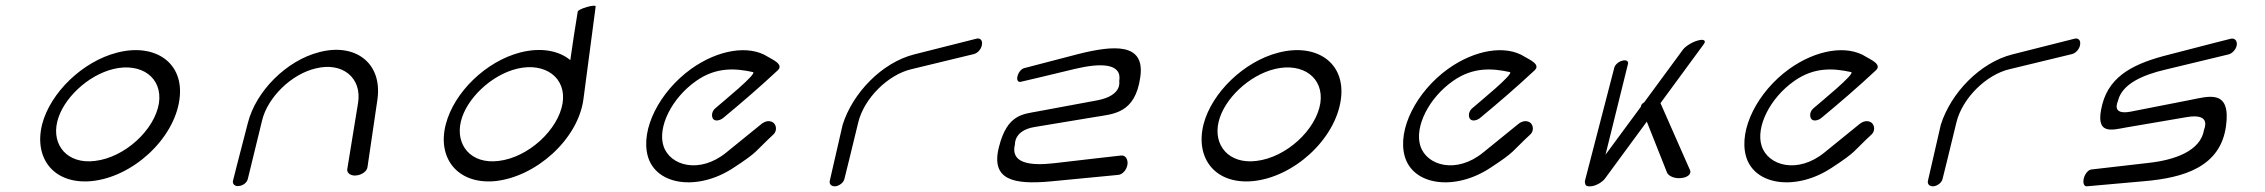

<svg xmlns="http://www.w3.org/2000/svg" viewBox="-20 -615 7951 674"><path d="M181 -188C200 -267 287 -351 379 -373C477 -396 551 -342 538 -253C523 -159 418 -62 313 -50C216 -38 161 -106 181 -188ZM128 -179C98 -60 168 32 299 21C444 8 591 -126 610 -266C628 -396 523 -465 390 -430C270 -399 157 -290 128 -179Z M1270 -28C1270 -28 1285 -128 1305 -266C1323 -395 1226 -465 1101 -432C986 -403 878 -295 850 -183C819 -65 798 19 798 19C795 30 804 40 818 38C833 37 847 26 850 13L900 -192C919 -272 1002 -355 1089 -375C1182 -398 1251 -342 1237 -254C1222 -161 1199 -21 1199 -21C1197 -8 1211 3 1230 1C1251 -1 1268 -14 1270 -28Z M2071 -592C2073 -602 2009 -584 2008 -574C2004 -553 1985 -427 1982 -404C1941 -438 1878 -449 1807 -431C1686 -400 1574 -291 1545 -179C1514 -61 1585 32 1716 21C1861 7 2009 -126 2028 -266ZM1598 -189C1617 -268 1704 -352 1796 -374C1894 -397 1969 -342 1955 -253C1940 -160 1835 -62 1730 -50C1633 -38 1578 -106 1598 -189Z M2696 -144C2707 -155 2707 -175 2694 -185C2680 -194 2664 -189 2652 -179L2530 -80C2436 -3 2331 -33 2309 -103C2288 -169 2338 -271 2424 -331C2495 -381 2563 -375 2623 -362C2641 -358 2515 -256 2490 -234C2480 -225 2476 -209 2483 -198C2491 -187 2510 -193 2520 -202C2584 -255 2648 -310 2710 -368C2733 -389 2691 -406 2675 -416C2609 -458 2501 -441 2406 -373C2295 -293 2228 -161 2254 -67C2283 37 2431 56 2555 -26C2644 -84 2629 -82 2696 -144Z M2944 14C2944 14 2972 -98 2993 -186C3014 -271 3098 -353 3179 -372C3265 -393 3398 -425 3398 -425C3412 -428 3425 -443 3427 -458C3430 -474 3420 -483 3407 -479C3407 -479 3315 -456 3189 -424C3075 -395 2973 -288 2938 -177L2893 19C2890 31 2898 40 2913 39C2927 37 2941 26 2944 14Z M3623 -224C3572 -214 3516 -215 3487 -100C3456 19 3542 33 3666 22C3804 9 3905 -1 3905 -1C3920 -2 3935 -18 3938 -38C3940 -57 3930 -71 3915 -69C3915 -69 3772 -53 3680 -42C3593 -32 3526 -43 3543 -109C3543 -110 3540 -157 3611 -169C3611 -169 3691 -182 3822 -204C3886 -215 3965 -214 3983 -345C4000 -465 3891 -457 3764 -425C3648 -395 3576 -376 3576 -376C3566 -374 3555 -361 3552 -348C3548 -334 3554 -325 3564 -328C3564 -328 3672 -353 3753 -373C3841 -394 3920 -395 3909 -330C3909 -328 3920 -280 3833 -263C3833 -263 3745 -247 3623 -224Z M4258 -188C4277 -267 4364 -351 4456 -373C4554 -396 4628 -342 4615 -253C4600 -159 4495 -62 4390 -50C4293 -38 4238 -106 4258 -188ZM4205 -179C4175 -60 4245 32 4376 21C4521 8 4668 -126 4687 -266C4705 -396 4600 -465 4467 -430C4347 -399 4234 -290 4205 -179Z M5353 -144C5364 -155 5364 -175 5351 -185C5337 -194 5321 -189 5309 -179L5187 -80C5093 -3 4988 -33 4966 -103C4945 -169 4995 -271 5081 -331C5152 -381 5220 -375 5280 -362C5298 -358 5172 -256 5147 -234C5137 -225 5133 -209 5140 -198C5148 -187 5167 -193 5177 -202C5241 -255 5305 -310 5367 -368C5390 -389 5348 -406 5332 -416C5266 -458 5158 -441 5063 -373C4952 -293 4885 -161 4911 -67C4940 37 5088 56 5212 -26C5301 -84 5286 -82 5353 -144Z M5913 -17C5911 -20 5810 -252 5809 -253L5961 -460C5970 -472 5962 -479 5941 -473C5921 -468 5897 -453 5888 -441C5888 -441 5824 -354 5752 -256C5745 -252 5740 -246 5740 -240C5697 -182 5652 -121 5616 -72L5695 -391C5697 -400 5689 -406 5675 -402C5662 -399 5650 -388 5647 -378L5544 19C5543 24 5544 28 5545 31C5546 37 5552 40 5564 39C5582 38 5604 25 5614 12L5761 -188L5832 -9C5837 3 5859 13 5882 10C5905 8 5918 -5 5913 -17Z M6551 -144C6562 -155 6562 -175 6549 -185C6535 -194 6519 -189 6507 -179L6385 -80C6291 -3 6186 -33 6164 -103C6143 -169 6193 -271 6279 -331C6350 -381 6418 -375 6478 -362C6496 -358 6370 -256 6345 -234C6335 -225 6331 -209 6338 -198C6346 -187 6365 -193 6375 -202C6439 -255 6503 -310 6565 -368C6588 -389 6546 -406 6530 -416C6464 -458 6356 -441 6261 -373C6150 -293 6083 -161 6109 -67C6138 37 6286 56 6410 -26C6499 -84 6484 -82 6551 -144Z M6799 14C6799 14 6827 -98 6848 -186C6869 -271 6953 -353 7034 -372C7120 -393 7253 -425 7253 -425C7267 -428 7280 -443 7282 -458C7285 -474 7275 -483 7262 -479C7262 -479 7170 -456 7044 -424C6930 -395 6828 -288 6793 -177L6748 19C6745 31 6753 40 6768 39C6782 37 6796 26 6799 14Z M7668 -264C7539 -239 7459 -223 7459 -223C7389 -210 7415 -259 7415 -261C7429 -320 7501 -352 7583 -371C7669 -392 7803 -424 7803 -424C7816 -427 7830 -442 7832 -457C7834 -473 7824 -482 7811 -479C7811 -479 7719 -456 7593 -423C7478 -394 7387 -353 7360 -249C7331 -137 7394 -159 7446 -168C7568 -189 7657 -204 7657 -204C7746 -219 7717 -161 7717 -159C7705 -85 7614 -53 7521 -43C7435 -33 7321 -20 7321 -20C7311 -19 7299 -5 7295 11C7291 28 7296 40 7306 39C7306 39 7383 32 7508 21C7646 9 7774 -29 7794 -171C7813 -305 7731 -276 7668 -264Z"/></svg>

Font: Hi. Perspective
Style: Perspective
Weight: 400
Designer: Mew Too, Robert Jablonski
Foundry: Cannot Into Space Fonts
Version: Version 1.996